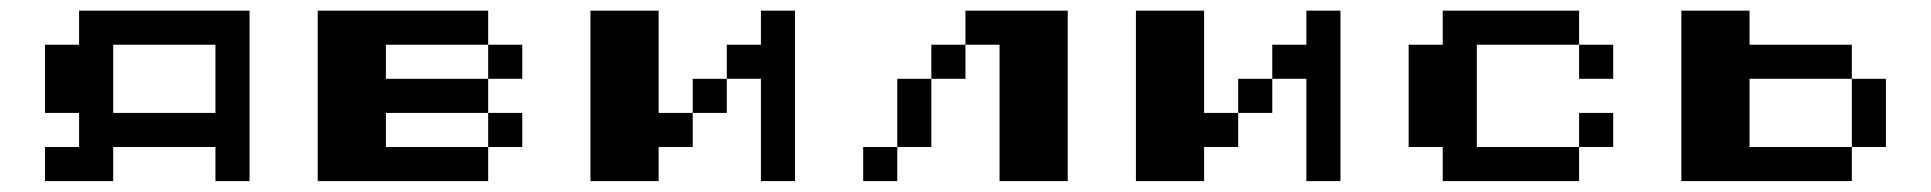

<svg xmlns="http://www.w3.org/2000/svg" viewBox="-20 -332 3540 352"><path d="M125 -312.5H437.5V0H375V-62.5H187.5V0H62.5V-62.5H125V-125H62.5V-250H125ZM375 -250H187.5V-125H375Z M562.5 -312.5H875V-250H687.5V-187.5H875V-125H687.5V-62.5H875V0H562.5ZM875 -250H937.5V-187.5H875ZM875 -125H937.5V-62.5H875Z M1062.5 -312.5H1187.5V-125H1250V-62.5H1187.5V0H1062.5ZM1375 -312.5H1437.5V0H1375V-187.5H1312.5V-250H1375ZM1250 -187.5H1312.5V-125H1250Z M1750 -312.5H1937.5V0H1812.5V-250H1750ZM1687.5 -250H1750V-187.5H1687.5ZM1625 -187.5H1687.5V-62.5H1625ZM1562.5 -62.5H1625V0H1562.5Z M2062.5 -312.5H2187.5V-125H2250V-62.5H2187.5V0H2062.5ZM2375 -312.5H2437.5V0H2375V-187.5H2312.5V-250H2375ZM2250 -187.5H2312.5V-125H2250Z M2625 -312.5H2875V-250H2687.5V-62.5H2875V0H2625V-62.5H2562.5V-250H2625ZM2875 -250H2937.5V-187.5H2875ZM2875 -125H2937.5V-62.5H2875Z M3062.5 -312.5H3187.5V-250H3375V-187.5H3187.5V-62.5H3375V0H3062.5ZM3375 -187.5H3437.5V-62.5H3375Z"/></svg>

Font: Half Eighties
Style: Regular
Weight: 400
Monospace: yes
Designer: Jayvee Enaguas (HarvettFox96)
Version: 20191127.01dev02